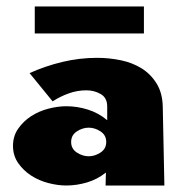

<svg xmlns="http://www.w3.org/2000/svg" viewBox="-20 -571 550 591"><path d="M253 -178Q234 -178 216.5 -166.5Q199 -155 199 -134Q199 -113 216.5 -101.5Q234 -90 253 -90Q272 -90 289.5 -101.5Q307 -113 307 -134Q307 -155 289.5 -166.5Q272 -178 253 -178ZM305 0 306 -40Q280 -19 248 -9.5Q216 0 184 0Q158 0 129 -7.5Q100 -15 76 -30.5Q52 -46 36 -69Q20 -92 20 -122Q20 -152 36 -175Q52 -198 76 -213.5Q100 -229 129 -236.5Q158 -244 184 -244Q218 -244 251 -233.5Q284 -223 310 -201V-243Q310 -270 290 -281.5Q270 -293 246 -293Q218 -293 191.5 -283.5Q165 -274 142 -259L71 -346Q120 -368 172.5 -380.5Q225 -393 279 -393Q316 -393 352 -385.5Q388 -378 416 -360.5Q444 -343 462 -314Q480 -285 481 -243L486 0ZM87 -551H423V-468H87Z"/></svg>

Font: CAT Rhythmus
Style: Regular
Weight: 400
Designer: Peter Wiegel nach alter Vorlage
Foundry: Peter Wiegel
Version: 1.000